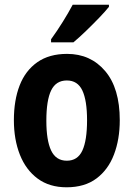

<svg xmlns="http://www.w3.org/2000/svg" viewBox="-20 -786 567 816"><path d="M489 -275Q489 -194 464.5 -129.5Q440 -65 390 -27.5Q340 10 263 10Q190 10 140 -27Q90 -64 64.5 -128.5Q39 -193 39 -275Q39 -360 63.5 -423Q88 -486 138.5 -521.5Q189 -557 265 -557Q365 -557 427 -484Q489 -411 489 -275ZM177 -273Q177 -189 197.5 -146Q218 -103 264 -103Q310 -103 330 -146Q350 -189 350 -275Q350 -359 330 -401.5Q310 -444 264 -444Q218 -444 197.5 -402Q177 -360 177 -273ZM443 -757Q428 -738 401.5 -710.5Q375 -683 345.5 -654.5Q316 -626 292 -606H197V-619Q223 -655 247 -693.5Q271 -732 289 -766H443Z"/></svg>

Font: Noto Sans Arabic Cond
Style: Bold
Weight: 700
Width: 3
Designer: Monotype Design Team, Nadine Chahine, Nizar Qandah and Khaled Hosny
Foundry: Monotype Imaging Inc.
Version: Version 2.012; ttfautohint (v1.8.4.7-5d5b)